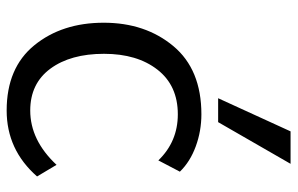

<svg xmlns="http://www.w3.org/2000/svg" viewBox="-174 -678 871 562"><g transform="rotate(90 261.0 -397.5)"><path d="M268 -601 365 -813H460L338 -601ZM304 18Q179 18 113 -63Q47 -144 47 -266Q47 -388 115.5 -470Q184 -552 315 -552Q364 -552 409 -535.5Q454 -519 483 -489L450 -426Q395 -483 315 -483Q231 -483 184.5 -423.5Q138 -364 138 -267Q138 -169 181.5 -110Q225 -51 304 -51Q391 -51 463 -128L497 -71Q419 18 304 18Z"/></g></svg>

Font: Martel Sans
Style: Regular
Weight: 400
Designer: Dan Reynolds and Mathieu Réguer
Foundry: Dan Reynolds and Mathieu Réguer
Version: Version 1.001;PS 001.001;hotconv 1.0.70;makeotf.lib2.5.58329